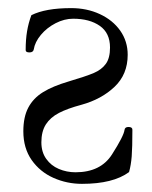

<svg xmlns="http://www.w3.org/2000/svg" viewBox="-20 -445 379 478"><path d="M38.1 -118.2Q38.1 -153.8 50.5 -177.2Q63 -200.7 87.2 -215.6Q111.3 -230.5 150.9 -242.2Q193.8 -254.9 213.4 -263.2Q232.9 -271.5 243.4 -285.9Q253.9 -300.3 253.9 -326.7Q253.9 -362.8 228.5 -380.6Q203.1 -398.4 162.1 -398.4Q140.1 -398.4 118.4 -387.2Q96.7 -376 81.8 -358.2Q66.9 -340.3 64 -321.8Q62.5 -314.5 53.2 -314.5Q43.9 -314.5 43.9 -320.3Q43.9 -346.7 47.4 -367.2Q50.8 -387.7 58.1 -407.2Q93.3 -424.8 157.2 -424.8Q196.3 -424.8 228.5 -409.9Q260.7 -395 279.3 -368.7Q297.9 -342.3 297.9 -308.6Q297.9 -259.8 265.1 -228.8Q232.4 -197.8 182.6 -184.1Q147.9 -174.8 126.7 -163.8Q105.5 -152.8 94.2 -135.3Q83 -117.7 83 -90.8Q83 -66.4 95 -49.6Q106.9 -32.7 126.5 -24.4Q146 -16.1 168 -16.1Q230.5 -16.1 258.8 -60.5Q288.1 -106.4 290 -121.6Q291 -128.9 299.8 -128.9Q309.6 -128.9 309.6 -122.1Q309.6 -77.6 307.9 -55.9Q306.2 -34.2 301.3 -16.6Q261.7 12.7 184.1 12.7Q146.5 12.7 113 -2.2Q79.6 -17.1 58.8 -46.6Q38.1 -76.2 38.1 -118.2Z"/></svg>

Font: JuniusX Light
Style: Regular
Weight: 300
Designer: Peter S. Baker
Foundry: Briery Creek Software
Version: Version 1.008